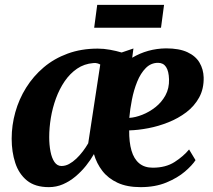

<svg xmlns="http://www.w3.org/2000/svg" viewBox="-20 -760 876 790"><path d="M529 -560.5 524 -522.5Q555 -541 590 -550.8Q625 -560.5 663 -561Q717.5 -561 751.2 -545.2Q785 -529.5 801 -502.2Q817 -475 818 -441.5Q819 -394.5 799.5 -359Q780 -323.5 746.8 -298.2Q713.5 -273 672.8 -256.8Q632 -240.5 590.2 -232.5Q548.5 -224.5 511.5 -223.5Q511 -175 521 -140.5Q531 -106 552.8 -88Q574.5 -70 608.5 -70Q662 -70 698.5 -93.5Q735 -117 758 -145L784.5 -101Q771 -80 740.8 -54Q710.5 -28 664.5 -9Q618.5 10 558.5 10Q502.5 10 463.8 -8Q425 -26 401.2 -56.8Q377.5 -87.5 366.5 -126Q353 -102 333.8 -78Q314.5 -54 290.8 -34Q267 -14 239.5 -2Q212 10 181 10Q124.5 10 91 -17.2Q57.5 -44.5 42.8 -89.8Q28 -135 28 -189.5Q28 -244.5 43 -298.2Q58 -352 87.5 -399.2Q117 -446.5 159.8 -482.8Q202.5 -519 258.5 -539.5Q314.5 -560 382 -560Q407 -560 433 -555.2Q459 -550.5 480.5 -544ZM343 -170.5 392.5 -494.5Q387.5 -497.5 380.2 -499.5Q373 -501.5 364 -500.5Q326.5 -497.5 297.2 -477.5Q268 -457.5 246.2 -425.8Q224.5 -394 210.2 -355Q196 -316 189.2 -275Q182.5 -234 182.5 -195.5Q182.5 -163.5 187.8 -136.5Q193 -109.5 204.2 -93.2Q215.5 -77 233 -77Q249 -77 264.2 -85.2Q279.5 -93.5 294 -107.2Q308.5 -121 321 -137.5Q333.5 -154 343 -170.5ZM630.5 -501.5Q601 -501.5 579.8 -480Q558.5 -458.5 544.5 -424Q530.5 -389.5 522.8 -350Q515 -310.5 512 -275Q537 -276.5 565.5 -287.8Q594 -299 619.5 -319Q645 -339 660.8 -367.8Q676.5 -396.5 675.5 -433.5Q674.5 -467.5 663.2 -484.5Q652 -501.5 630.5 -501.5ZM380 -740H655L642.5 -646H367.5Z"/></svg>

Font: Merriweather 36pt ExtraBold
Style: Italic
Weight: 800
Italic angle: -7.8°
Version: Version 2.101